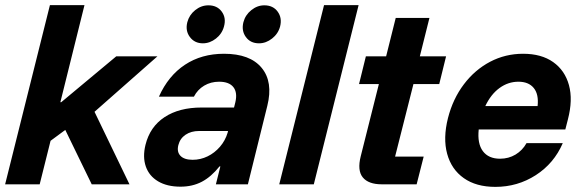

<svg xmlns="http://www.w3.org/2000/svg" viewBox="-20 -720 2273 750"><path d="M0 0 175 -700H310L215.8 -320.8H219.2L434.2 -500H595L349.2 -283.3L485.8 0H338.3L235 -212.5L177.5 -170L135 0Z M685 9.2Q632.5 9.2 597.5 -11.7Q562.5 -32.5 549.6 -69.6Q536.7 -106.7 548.3 -154.2Q565.8 -225 622.9 -262.5Q680 -300 767.5 -300H894.2L899.2 -320Q908.3 -358.3 891.7 -379.6Q875 -400.8 835.8 -400.8Q803.3 -400.8 777.5 -385.4Q751.7 -370 737.5 -342.5H600.8Q637.5 -424.2 702.5 -467.1Q767.5 -510 855 -510Q956.7 -510 1002.1 -455Q1047.5 -400 1024.2 -306.7L948.3 0H823.3L840.8 -70H837.5Q805 -29.2 768.3 -10Q731.7 9.2 685 9.2ZM732.5 -95.8Q763.3 -95.8 790.8 -109.2Q818.3 -122.5 839.2 -146.7Q860 -170.8 869.2 -201.7L870.8 -208.3H757.5Q726.7 -208.3 705 -193.8Q683.3 -179.2 676.7 -153.3Q670 -126.7 685 -111.2Q700 -95.8 732.5 -95.8ZM991.7 -550.8Q958.3 -550.8 940.4 -575.4Q922.5 -600 930.8 -633.3Q938.3 -661.7 961.7 -680.4Q985 -699.2 1012.5 -699.2Q1046.7 -699.2 1064.6 -674.6Q1082.5 -650 1074.2 -616.7Q1066.7 -588.3 1042.9 -569.6Q1019.2 -550.8 991.7 -550.8ZM772.5 -550.8Q740 -550.8 721.7 -575.4Q703.3 -600 711.7 -633.3Q719.2 -661.7 742.5 -680.4Q765.8 -699.2 794.2 -699.2Q828.3 -699.2 846.2 -674.6Q864.2 -650 855 -616.7Q847.5 -588.3 823.8 -569.6Q800 -550.8 772.5 -550.8Z M1070.8 0 1245.8 -700H1380.8L1205.8 0Z M1471.7 0Q1419.2 0 1397.1 -27.1Q1375 -54.2 1389.2 -110L1460 -391.7H1382.5L1409.2 -500H1488.3L1525.8 -650H1657.5L1620 -500H1722.5L1695.8 -391.7H1595L1523.3 -108.3H1635L1607.5 0Z M1915 10Q1840 10 1791.7 -24.2Q1743.3 -58.3 1726.7 -119.2Q1710 -180 1730 -259.2Q1749.2 -334.2 1792.1 -390.8Q1835 -447.5 1894.6 -478.8Q1954.2 -510 2023.3 -510Q2095 -510 2140.8 -477.5Q2186.7 -445 2202.5 -387.5Q2218.3 -330 2198.3 -253.3L2188.3 -214.2H1850Q1844.2 -159.2 1866.2 -129.6Q1888.3 -100 1933.3 -100Q1966.7 -100 1993.8 -116.2Q2020.8 -132.5 2036.7 -160.8H2178.3Q2144.2 -81.7 2072.9 -35.8Q2001.7 10 1915 10ZM1875.8 -305.8H2080Q2085 -351.7 2065 -376.2Q2045 -400.8 2005 -400.8Q1965 -400.8 1931.2 -376.2Q1897.5 -351.7 1875.8 -305.8Z"/></svg>

Font: Funnel Sans Light
Style: Bold Italic
Weight: 700
Italic angle: -14.036°
Version: Version 1.000